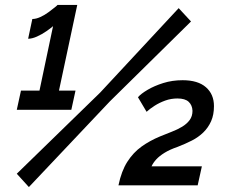

<svg xmlns="http://www.w3.org/2000/svg" viewBox="-20 -751 922 778"><path d="M460 0Q472 -58 496 -95.5Q520 -133 553.5 -157Q587 -181 628 -198Q652 -208 675.5 -217Q699 -226 718 -237.5Q737 -249 748.5 -264.5Q760 -280 760 -302Q759 -325 744.5 -338.5Q730 -352 699 -352Q673 -352 649.5 -343.5Q626 -335 606.5 -322.5Q587 -310 574 -298L539 -357Q551 -371 578 -387Q605 -403 641.5 -414.5Q678 -426 720 -426Q782 -426 814.5 -397.5Q847 -369 847 -321Q847 -286 835.5 -260Q824 -234 804 -214.5Q784 -195 757.5 -181.5Q731 -168 700 -156Q668 -145 647 -132Q626 -119 613.5 -105.5Q601 -92 594 -77H798L781 0ZM286 -384 269 -306H48L65 -384H140L195 -645Q186 -637 168 -624.5Q150 -612 130 -603Q110 -594 94 -594L111 -674Q126 -674 143.5 -682Q161 -690 176.5 -701.5Q192 -713 202.5 -721.5Q213 -730 213 -731H293L219 -384ZM48 -47 386 -376 704 -718 754 -664 425 -340 97 7Z"/></svg>

Font: Raleway Thin
Style: Bold Italic
Weight: 700
Italic angle: -12°
Version: Version 4.026